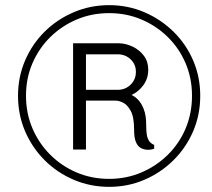

<svg xmlns="http://www.w3.org/2000/svg" viewBox="-20 -716 825 746"><path d="M404 10Q331 10 266.5 -17.5Q202 -45 153.5 -93.5Q105 -142 77.5 -206Q50 -270 50 -344Q50 -417 77.5 -481Q105 -545 153.5 -593Q202 -641 266.5 -668.5Q331 -696 404 -696Q477 -696 541 -668.5Q605 -641 654 -593Q703 -545 730.5 -481Q758 -417 758 -344Q758 -270 730.5 -206Q703 -142 654 -93.5Q605 -45 541 -17.5Q477 10 404 10ZM404 -21Q471 -21 529.5 -46Q588 -71 632.5 -115Q677 -159 701.5 -217.5Q726 -276 726 -344Q726 -412 701 -470.5Q676 -529 631.5 -572.5Q587 -616 529 -640.5Q471 -665 404 -665Q336 -665 277.5 -640Q219 -615 175 -571.5Q131 -528 106 -470Q81 -412 81 -344Q81 -276 106 -217.5Q131 -159 175 -115Q219 -71 277.5 -46Q336 -21 404 -21ZM555 -134Q543 -134 530 -139.5Q517 -145 509 -162Q501 -179 501 -212Q501 -261 488 -285Q475 -309 458.5 -317Q442 -325 430 -325H314V-135H264V-548H438Q468 -548 495 -535Q522 -522 539 -499.5Q556 -477 556 -445Q556 -411 537 -385Q518 -359 491 -347Q503 -342 516 -329Q529 -316 538.5 -292Q548 -268 548 -231Q548 -210 550 -195Q552 -180 558.5 -169.5Q565 -159 579 -153V-138Q577 -137 569.5 -135.5Q562 -134 555 -134ZM314 -367H437Q467 -367 487.5 -387Q508 -407 508 -437Q508 -466 487.5 -485.5Q467 -505 437 -505H314Z"/></svg>

Font: Chivo Medium ExtraLight
Style: Italic
Weight: 250
Italic angle: -8.05°
Version: Version 2.002